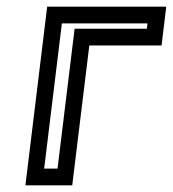

<svg xmlns="http://www.w3.org/2000/svg" viewBox="-20 -529 517 574"><path d="M466 -418 474 -484 477 -509H452H146H121L118 -484L59 0L56 25H81H171H196L199 0L247 -393H438H463L466 -418ZM419 -443H228H203L200 -418L152 -25H112L165 -459H421L419 -443Z"/></svg>

Font: Gamestation Text Outline
Style: Italic
Weight: 400
Designer: Jonas Hecksher
Foundry: Jonas Hecksher, Playtypeª, e-types AS
Version: Version 1.003